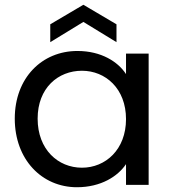

<svg xmlns="http://www.w3.org/2000/svg" viewBox="-20 -776 721 806"><path d="M303 10C404 10 475 -36 509 -87V0H604V-551H509V-465C476 -516 406 -562 305 -562C156 -562 42 -449 42 -278C42 -106 156 10 303 10ZM138 -278C138 -407 224 -479 324 -479C423 -479 509 -404 509 -276C509 -148 423 -72 324 -72C224 -72 138 -148 138 -278ZM191 -599 330 -684 469 -599V-674L330 -756L191 -674Z"/></svg>

Font: Malmofest
Style: Regular
Weight: 400
Designer: Jonny Pinhorn (Poppins), Kolossal
Version: Version 1.004;Glyphs 3.1.2 (3151)